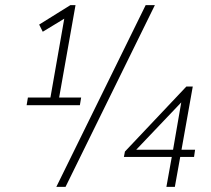

<svg xmlns="http://www.w3.org/2000/svg" viewBox="-20 -730 825 750"><path d="M89 -349H177L231 -657L147 -606L133 -634L255 -710H275L211 -349H297L292 -319H84ZM200 0 549 -710H585L236 0ZM738 -117H684L663 0H630L651 -117H464L468 -138L708 -392H733L689 -145H742ZM512 -145H656L688 -330Z"/></svg>

Font: Livvic ExtraLight
Style: Italic
Weight: 275
Italic angle: -10°
Designer: Jacques Le Bailly, Baron von Fonthausen
Version: Version 1.001; ttfautohint (v1.8.2)